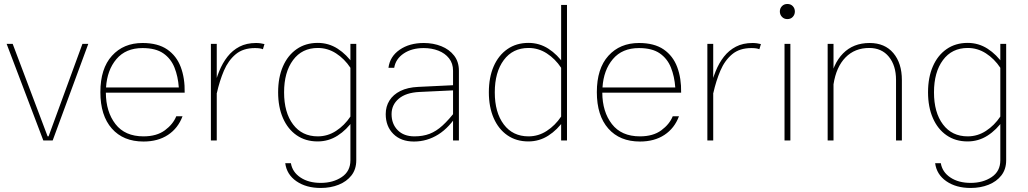

<svg xmlns="http://www.w3.org/2000/svg" viewBox="-20 -703 5144 961"><path d="M223.1 -20.5H218.3L43.5 -483.4H13.2L196.8 0H243.7L421.9 -483.4H392.6Z M509.8 -239.3H904.3Q905.8 -311 884.8 -367.2Q863.8 -423.3 816.9 -455.6Q770 -487.8 693.4 -487.8Q598.1 -487.8 540.3 -423.8Q482.4 -359.9 482.4 -241.7Q482.4 -124.5 539.8 -59.6Q597.2 5.4 698.2 5.4Q770.5 5.4 820.8 -27.8Q871.1 -61 893.6 -121.1H862.3Q846.2 -81.1 805.2 -50.8Q764.2 -20.5 698.2 -20.5Q605.5 -20.5 557.9 -82Q510.3 -143.6 509.8 -239.3ZM510.7 -265.1Q516.1 -352.1 562.7 -407.2Q609.4 -462.4 693.4 -462.4Q759.3 -462.4 797.4 -436Q835.4 -409.7 853.3 -365Q871.1 -320.3 875 -265.1Z M1035.6 -483.4V0H1064.9V-264.2V-483.4ZM1295.9 -456.5 1303.7 -482.4Q1294.4 -484.9 1283.7 -486.3Q1272.9 -487.8 1261.7 -487.8Q1213.9 -487.8 1178.7 -469.5Q1143.6 -451.2 1118.7 -419.4Q1093.8 -387.7 1077.1 -346.4Q1060.5 -305.2 1049.8 -258.8L1065.4 -237.3Q1079.1 -298.3 1100.8 -349.4Q1122.6 -400.4 1159.7 -431.4Q1196.8 -462.4 1255.9 -462.4Q1283.2 -462.4 1295.9 -456.5Z M1585.4 237.8Q1634.8 237.8 1675 221.7Q1715.3 205.6 1739.3 174.8Q1763.2 144 1763.2 99.1V-483.4H1733.9V-391.6V99.1Q1733.9 154.3 1690.4 183.3Q1647 212.4 1585.4 212.4Q1524.4 212.4 1483.9 185.3Q1443.4 158.2 1436 113.8H1407.7Q1415 170.4 1463.6 204.1Q1512.2 237.8 1585.4 237.8ZM1372.1 -241.2Q1372.1 -167.5 1396.2 -112.1Q1420.4 -56.6 1464.8 -25.9Q1509.3 4.9 1569.8 4.9Q1624.5 4.9 1669.9 -24.2Q1715.3 -53.2 1749.5 -103L1733.9 -119.6Q1704.1 -75.2 1662.1 -47.9Q1620.1 -20.5 1570.8 -20.5Q1491.7 -20.5 1446.8 -80.3Q1401.9 -140.1 1401.9 -240.7Q1401.9 -341.8 1446.8 -402.3Q1491.7 -462.9 1570.8 -462.9Q1620.1 -462.9 1662.1 -435.8Q1704.1 -408.7 1733.9 -363.8L1749.5 -380.4Q1715.3 -430.2 1670.2 -459.2Q1625 -488.3 1570.3 -488.3Q1509.8 -488.3 1465.1 -457.3Q1420.4 -426.3 1396.2 -370.8Q1372.1 -315.4 1372.1 -241.2Z M2276.9 -349.1Q2276.9 -394 2252.9 -424.8Q2229 -455.6 2189 -471.7Q2148.9 -487.8 2101.1 -487.8Q2029.3 -487.8 1980.5 -454.1Q1931.6 -420.4 1924.3 -363.8H1953.1Q1960.4 -408.2 2000.7 -435.3Q2041 -462.4 2100.6 -462.4Q2140.6 -462.4 2174.1 -449.5Q2207.5 -436.5 2227.5 -411.1Q2247.6 -385.7 2247.6 -349.1V-91.8V0H2276.9ZM2275.9 -140.1 2263.7 -151.9Q2227.1 -104 2195.3 -75Q2163.6 -45.9 2130.1 -33.2Q2096.7 -20.5 2054.2 -20.5Q2001 -20.5 1970.5 -51.5Q1939.9 -82.5 1939.9 -131.8Q1939.9 -178.2 1975.6 -208.7Q2011.2 -239.3 2079.1 -242.7L2264.6 -251.5V-277.3L2073.2 -268.1Q2020 -265.6 1983.9 -247.6Q1947.8 -229.5 1929.2 -199.7Q1910.6 -169.9 1910.6 -131.8Q1910.6 -70.8 1948.7 -32.7Q1986.8 5.4 2051.8 5.4Q2117.2 5.4 2173.6 -29.8Q2230 -64.9 2275.9 -140.1Z M2817.9 -678.2H2788.6V-91.8V0H2817.9ZM2426.8 -241.2Q2426.8 -167.5 2450.9 -112.1Q2475.1 -56.6 2519.5 -25.9Q2564 4.9 2624.5 4.9Q2679.2 4.9 2724.6 -24.2Q2770 -53.2 2804.2 -103L2788.6 -119.6Q2758.8 -75.2 2716.8 -47.9Q2674.8 -20.5 2625.5 -20.5Q2546.4 -20.5 2501.5 -80.3Q2456.5 -140.1 2456.5 -240.7Q2456.5 -341.8 2501.5 -402.3Q2546.4 -462.9 2625.5 -462.9Q2674.8 -462.9 2716.8 -435.8Q2758.8 -408.7 2788.6 -363.8L2804.2 -380.4Q2770 -430.2 2724.9 -459.2Q2679.7 -488.3 2625 -488.3Q2564.5 -488.3 2519.8 -457.3Q2475.1 -426.3 2450.9 -370.8Q2426.8 -315.4 2426.8 -241.2Z M2994.6 -239.3H3389.2Q3390.6 -311 3369.6 -367.2Q3348.6 -423.3 3301.8 -455.6Q3254.9 -487.8 3178.2 -487.8Q3083 -487.8 3025.1 -423.8Q2967.3 -359.9 2967.3 -241.7Q2967.3 -124.5 3024.7 -59.6Q3082 5.4 3183.1 5.4Q3255.4 5.4 3305.7 -27.8Q3356 -61 3378.4 -121.1H3347.2Q3331.1 -81.1 3290 -50.8Q3249 -20.5 3183.1 -20.5Q3090.3 -20.5 3042.7 -82Q2995.1 -143.6 2994.6 -239.3ZM2995.6 -265.1Q3001 -352.1 3047.6 -407.2Q3094.2 -462.4 3178.2 -462.4Q3244.1 -462.4 3282.2 -436Q3320.3 -409.7 3338.1 -365Q3356 -320.3 3359.9 -265.1Z M3520.5 -483.4V0H3549.8V-264.2V-483.4ZM3780.8 -456.5 3788.6 -482.4Q3779.3 -484.9 3768.6 -486.3Q3757.8 -487.8 3746.6 -487.8Q3698.7 -487.8 3663.6 -469.5Q3628.4 -451.2 3603.5 -419.4Q3578.6 -387.7 3562 -346.4Q3545.4 -305.2 3534.7 -258.8L3550.3 -237.3Q3564 -298.3 3585.7 -349.4Q3607.4 -400.4 3644.5 -431.4Q3681.6 -462.4 3740.7 -462.4Q3768.1 -462.4 3780.8 -456.5Z M3883.3 -645.5Q3883.3 -629.9 3893.8 -618.7Q3904.3 -607.4 3920.9 -607.4Q3938 -607.4 3948.2 -618.7Q3958.5 -629.9 3958.5 -645.5Q3958.5 -661.1 3948.2 -672.1Q3938 -683.1 3920.9 -683.1Q3904.3 -683.1 3893.8 -672.1Q3883.3 -661.1 3883.3 -645.5ZM3906.7 -483.4V0H3936V-483.4Z M4151.9 0V-332V-483.4H4122.6V0ZM4494.1 -302.2Q4494.1 -386.7 4451.4 -437.3Q4408.7 -487.8 4332.5 -487.8Q4251 -487.8 4199.5 -435.5Q4147.9 -383.3 4132.3 -285.6L4151.9 -281.2Q4165.5 -368.2 4211.9 -415.5Q4258.3 -462.9 4330.6 -462.9Q4393.1 -462.9 4429 -418.9Q4464.8 -375 4464.8 -303.2V0H4494.1Z M4838.4 237.8Q4887.7 237.8 4928 221.7Q4968.3 205.6 4992.2 174.8Q5016.1 144 5016.1 99.1V-483.4H4986.8V-391.6V99.1Q4986.8 154.3 4943.4 183.3Q4899.9 212.4 4838.4 212.4Q4777.3 212.4 4736.8 185.3Q4696.3 158.2 4689 113.8H4660.6Q4668 170.4 4716.6 204.1Q4765.1 237.8 4838.4 237.8ZM4625 -241.2Q4625 -167.5 4649.2 -112.1Q4673.3 -56.6 4717.8 -25.9Q4762.2 4.9 4822.8 4.9Q4877.4 4.9 4922.9 -24.2Q4968.3 -53.2 5002.4 -103L4986.8 -119.6Q4957 -75.2 4915 -47.9Q4873 -20.5 4823.7 -20.5Q4744.6 -20.5 4699.7 -80.3Q4654.8 -140.1 4654.8 -240.7Q4654.8 -341.8 4699.7 -402.3Q4744.6 -462.9 4823.7 -462.9Q4873 -462.9 4915 -435.8Q4957 -408.7 4986.8 -363.8L5002.4 -380.4Q4968.3 -430.2 4923.1 -459.2Q4877.9 -488.3 4823.2 -488.3Q4762.7 -488.3 4718 -457.3Q4673.3 -426.3 4649.2 -370.8Q4625 -315.4 4625 -241.2Z"/></svg>

Font: Estedad VF
Style: Regular
Weight: 100
Designer: Amin Abedi
Version: Version 7.3